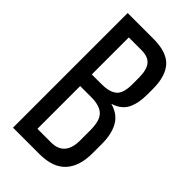

<svg xmlns="http://www.w3.org/2000/svg" viewBox="-218 -764 829 829"><g transform="rotate(45 196.0 -350.0)"><path d="M197 -700H40V0H201C255.7 0 296 -14.2 322 -42.5C348 -70.8 361 -111.3 361 -164V-223C361 -261.7 353.8 -294 339.5 -320C325.2 -346 301 -363.7 267 -373C297.7 -382.3 319 -398.5 331 -421.5C343 -444.5 349 -474.7 349 -512V-545C349 -597 337.3 -635.8 314 -661.5C290.7 -687.2 251.7 -700 197 -700ZM178 -403H118V-629H195C223 -629 242.8 -621.5 254.5 -606.5C266.2 -591.5 272 -568.3 272 -537V-496C272 -459.3 264.2 -434.7 248.5 -422C232.8 -409.3 209.3 -403 178 -403ZM201 -71H118V-332H186C220 -332 244.8 -324.5 260.5 -309.5C276.2 -294.5 284 -267.3 284 -228V-166C284 -102.7 256.3 -71 201 -71Z"/></g></svg>

Font: SVN-Bebas Neue
Style: Regular
Weight: 400
Designer: Ryoichi Tsunekawa
Foundry: Ryoichi Tsunekawa
Version: Version 001.003